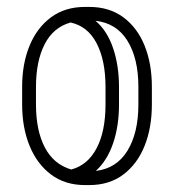

<svg xmlns="http://www.w3.org/2000/svg" viewBox="-20 -530 503 555"><path d="M44 -279Q44 -346 65.5 -398Q87 -450 127.5 -480Q168 -510 226 -510H238Q296 -510 336.5 -480Q377 -450 398 -398Q419 -346 419 -279V-228Q419 -161 398 -108.5Q377 -56 336.5 -25.5Q296 5 238 5H226Q168 5 127.5 -25.5Q87 -56 65.5 -108.5Q44 -161 44 -228ZM324 -228Q324 -166 307 -116Q290 -66 257 -36Q317 -43 348.5 -94.5Q380 -146 380 -228V-279Q380 -361 348.5 -412Q317 -463 256 -470Q290 -441 307 -390.5Q324 -340 324 -279ZM84 -279V-228Q84 -153 109.5 -104Q135 -55 186 -40Q234 -53 259.5 -102Q285 -151 285 -228V-279Q285 -355 259.5 -404.5Q234 -454 184 -465Q134 -451 109 -402Q84 -353 84 -279Z"/></svg>

Font: Libertine Sup Light
Style: Regular
Weight: 300
Designer: Bastien Sozeau
Foundry: NBR — Bastien Sozeau
Version: Version 2.003; ttfautohint (v1.8.4.7-5d5b);gftools[0.9.33]